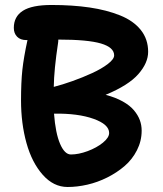

<svg xmlns="http://www.w3.org/2000/svg" viewBox="-20 -746 651 767"><path d="M250 1Q193.8 1 150.6 -47.9Q107.4 -96.7 85.7 -174.8Q64 -252.9 64 -345.2Q64 -417 69.3 -466.8Q74.7 -516.6 89.8 -585.9H85Q61.5 -585.9 48.3 -599.4Q35.2 -612.8 35.2 -634.8Q35.2 -679.7 71.3 -702.9Q107.4 -726.1 186 -726.1Q270 -726.1 337.9 -716.1Q405.8 -706.1 459.5 -684.6Q513.2 -663.1 542.5 -626.2Q571.8 -589.4 571.8 -539.1Q571.8 -494.6 532.7 -450Q493.7 -405.3 401.9 -367.2Q441.4 -356.9 470.2 -340.8Q499 -324.7 515.1 -305.4Q531.2 -286.1 538.6 -266.1Q545.9 -246.1 545.9 -224.1Q545.9 -182.6 527.1 -145.8Q508.3 -108.9 477.5 -82.5Q446.8 -56.2 408.2 -36.9Q369.6 -17.6 328.9 -8.3Q288.1 1 250 1ZM211.9 -574.2Q195.8 -467.8 194.8 -398.9Q229 -407.7 269.5 -422.1Q310.1 -436.5 347.9 -453.9Q385.7 -471.2 410.9 -490.5Q436 -509.8 436 -524.9Q436 -556.6 383.1 -572.3Q330.1 -587.9 212.9 -587.9Q212.9 -579.1 211.9 -574.2ZM416 -214.8Q416 -249 354 -271.2Q292 -293.5 195.8 -292Q201.7 -213.9 220 -171.4Q238.3 -128.9 263.2 -128.9Q293.9 -128.9 330.1 -142.3Q366.2 -155.8 391.1 -176Q416 -196.3 416 -214.8Z"/></svg>

Font: Shantell Sans Bouncy
Style: Regular
Weight: 600
Designer: Stephen Nixon, Anya Danilova, Shantell Martin
Foundry: Arrow Type
Version: Version 1.006;[9816181b4]